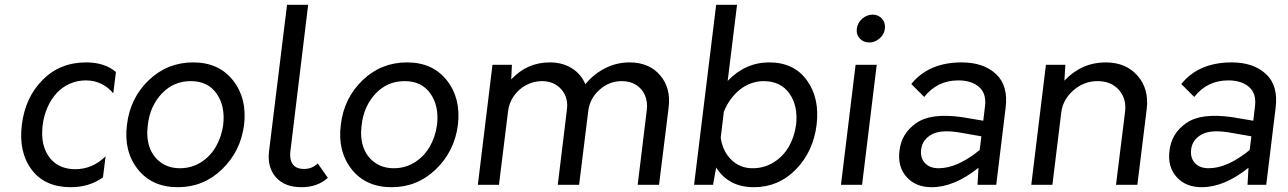

<svg xmlns="http://www.w3.org/2000/svg" viewBox="-20 -770 5367 800"><path d="M275 10Q167 10 112 -63Q57 -136 71 -250Q85 -364 157.5 -437Q230 -510 339 -510Q416 -510 463 -470L452 -381Q432 -406 402.5 -420.5Q373 -435 338 -435Q302 -435 270.5 -421Q239 -407 216 -382Q193 -357 178 -323Q163 -289 158 -250Q154 -218 157 -190.5Q160 -163 171 -139.5Q182 -116 199 -99.5Q216 -83 240 -74Q264 -65 293 -65Q366 -65 420 -119L409 -31Q352 10 275 10Z M721 10Q613 10 554 -65Q495 -140 509 -250Q522 -361 599.5 -435.5Q677 -510 785 -510Q892 -510 951 -435Q1010 -360 997 -250Q983 -140 905.5 -65Q828 10 721 10ZM730 -69Q777 -69 816 -93Q855 -117 879 -158Q903 -199 910 -250Q919 -328 882.5 -380Q846 -432 775 -432Q703 -432 654 -380Q605 -328 596 -250Q589 -199 602.5 -158.5Q616 -118 649.5 -93.5Q683 -69 730 -69Z M1236 10Q1166 10 1129.5 -31.5Q1093 -73 1101 -140L1176 -750H1264L1190 -140Q1187 -116 1193 -99Q1199 -82 1212.5 -74Q1226 -66 1247 -66Q1280 -66 1304 -89L1346 -29Q1303 10 1236 10Z M1612 10Q1504 10 1445 -65Q1386 -140 1400 -250Q1413 -361 1490.5 -435.5Q1568 -510 1676 -510Q1783 -510 1842 -435Q1901 -360 1888 -250Q1874 -140 1796.5 -65Q1719 10 1612 10ZM1621 -69Q1668 -69 1707 -93Q1746 -117 1770 -158Q1794 -199 1801 -250Q1810 -328 1773.5 -380Q1737 -432 1666 -432Q1594 -432 1545 -380Q1496 -328 1487 -250Q1480 -199 1493.5 -158.5Q1507 -118 1540.5 -93.5Q1574 -69 1621 -69Z M2603 -510Q2684 -510 2730 -457Q2776 -404 2766 -322L2726 0H2637L2675 -312Q2679 -346 2667 -373.5Q2655 -401 2630 -416.5Q2605 -432 2571 -432Q2518 -432 2477.5 -395.5Q2437 -359 2431 -307L2393 0H2304L2342 -312Q2349 -363 2319 -397.5Q2289 -432 2238 -432Q2204 -432 2172.5 -415.5Q2141 -399 2121 -370Q2101 -341 2097 -307L2059 0H1971L2032 -500H2113L2110 -439Q2176 -510 2271 -510Q2323 -510 2362 -486Q2401 -462 2419 -419Q2453 -461 2501 -485.5Q2549 -510 2603 -510Z M3185 -510Q3288 -510 3342 -435.5Q3396 -361 3382.5 -250Q3369 -139 3296.5 -64.5Q3224 10 3121 10Q3016 10 2964 -72L2951 0H2872L2964 -750H3051L3012 -433Q3086 -510 3185 -510ZM3116 -69Q3164 -69 3203.5 -93.5Q3243 -118 3266.5 -158.5Q3290 -199 3297 -250Q3306 -328 3269.5 -380Q3233 -432 3161 -432Q3135 -432 3109 -422.5Q3083 -413 3062 -396Q3041 -379 3024 -355.5Q3007 -332 2996 -304L2983 -196Q2991 -140 3027 -104.5Q3063 -69 3116 -69Z M3602 -593Q3578 -593 3562.5 -609.5Q3547 -626 3550 -650Q3553 -675 3572.5 -692Q3592 -709 3616 -709Q3640 -709 3655 -692Q3670 -675 3667 -650Q3664 -626 3644.5 -609.5Q3625 -593 3602 -593ZM3484 0 3545 -500H3633L3572 0Z M3987 -510Q4078 -510 4130 -461.5Q4182 -413 4170 -320L4131 0H4053L4057 -71Q3956 10 3862 10Q3795 10 3757 -33Q3719 -76 3728 -143Q3732 -178 3749 -206.5Q3766 -235 3797.5 -257Q3829 -279 3876 -285Q3923 -291 3988 -282L4077 -267L4084 -326Q4091 -380 4059.5 -407.5Q4028 -435 3973 -435Q3885 -435 3831 -366L3777 -420Q3850 -510 3987 -510ZM3818 -147Q3814 -112 3834 -90.5Q3854 -69 3891 -69Q3969 -69 4062 -145L4069 -202L3989 -216Q3904 -232 3863.5 -210.5Q3823 -189 3818 -147Z M4587 -510Q4671 -510 4719.5 -455Q4768 -400 4758 -316L4719 0H4630L4668 -306Q4674 -360 4641.5 -396Q4609 -432 4553 -432Q4497 -432 4453 -394Q4409 -356 4402 -302L4365 0H4277L4338 -500H4419L4415 -434Q4487 -510 4587 -510Z M5112 -510Q5203 -510 5255 -461.5Q5307 -413 5295 -320L5256 0H5178L5182 -71Q5081 10 4987 10Q4920 10 4882 -33Q4844 -76 4853 -143Q4857 -178 4874 -206.5Q4891 -235 4922.5 -257Q4954 -279 5001 -285Q5048 -291 5113 -282L5202 -267L5209 -326Q5216 -380 5184.5 -407.5Q5153 -435 5098 -435Q5010 -435 4956 -366L4902 -420Q4975 -510 5112 -510ZM4943 -147Q4939 -112 4959 -90.5Q4979 -69 5016 -69Q5094 -69 5187 -145L5194 -202L5114 -216Q5029 -232 4988.5 -210.5Q4948 -189 4943 -147Z"/></svg>

Font: Orkney
Style: Italic
Weight: 400
Italic angle: -7°
Designer: Samuel Oakes and Alfredo Marco Pradil
Foundry: Alfredo Marco Pradil
Version: 1.0; ttfautohint (v1.5)